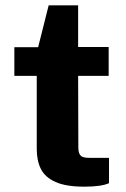

<svg xmlns="http://www.w3.org/2000/svg" viewBox="-20 -694 472 720"><path d="M273 -409.5 273.8 -142.2Q273.8 -124.9 278.4 -116.2Q283 -107.6 291.9 -104.8Q300.9 -102 317 -102H388.8V-7.2Q360.8 6 295.8 6Q227.5 6 188.4 -11.5Q149.2 -29 133.5 -60Q117.8 -91 117.8 -135.5V-409.5H33.8V-517H123L162.5 -674H273V-517.8H387.5V-409.5Z"/></svg>

Font: Public Sans VF
Style: Regular
Weight: 400
Designer: Pablo Impallari, Rodrigo Fuenzalida (Modified by Dan O. Williams and USWDS)
Version: Version 1.003